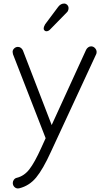

<svg xmlns="http://www.w3.org/2000/svg" viewBox="-20 -774 611 1081"><path d="M524 -483Q524 -474 522 -470L267 80Q222 179 183.5 225.5Q145 272 89 286Q86 287 81 287Q69 287 60.5 278Q52 269 52 256Q52 246 58.5 237.5Q65 229 75 227Q116 217 145.5 179Q175 141 212 59L237 4L53 -469Q51 -477 51 -482Q51 -493 60 -501.5Q69 -510 81 -510Q90 -510 97.5 -504.5Q105 -499 109 -490L271 -70L465 -494Q469 -502 476.5 -507.5Q484 -513 493 -513Q505 -513 514 -504Q523 -495 524 -483ZM226 -612Q226 -624 234 -637L308 -736Q322 -754 341 -754Q351 -754 358.5 -746.5Q366 -739 366 -728Q366 -721 363 -714Q360 -707 356 -704L261 -607Q252 -598 241 -598Q235 -598 230.5 -602.5Q226 -607 226 -612Z"/></svg>

Font: Tsukimi Rounded
Style: Regular
Weight: 400
Designer: Takashi Funayama
Foundry: Takashi Funayama
Version: Version 1.032; ttfautohint (v1.8.3)